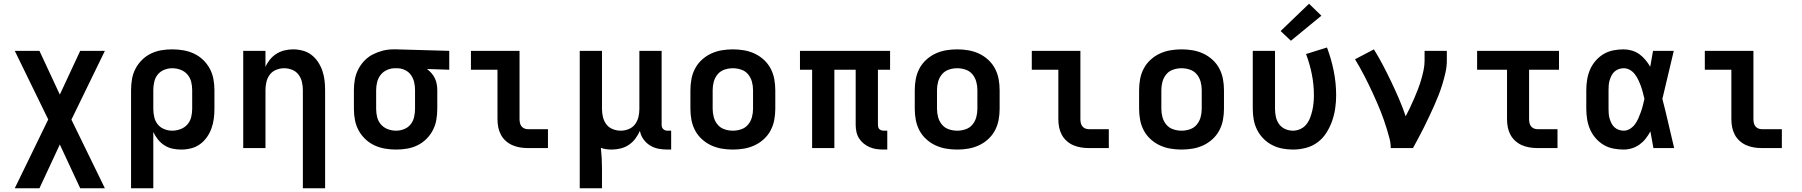

<svg xmlns="http://www.w3.org/2000/svg" viewBox="-20 -792 9640 1027"><path d="M59 215 238 -153 59 -520H191L300 -286L409 -520H541L362 -152L541 215H409L300 -19L191 215Z M681 215V-310Q681 -339 686 -368.5Q691 -398 704.5 -424Q718 -450 739 -471Q760 -492 786.5 -505Q813 -518 842 -523Q871 -528 901 -528Q931 -528 960.5 -523Q990 -518 1017 -505.5Q1044 -493 1066 -472Q1088 -451 1102 -425Q1116 -399 1121.5 -369.5Q1127 -340 1127 -310V-210Q1127 -183 1123.5 -156.5Q1120 -130 1111 -105Q1102 -80 1086.5 -58Q1071 -36 1049.5 -20.5Q1028 -5 1002 1.5Q976 8 949 8Q925 8 902 3Q879 -2 859 -15Q839 -28 824.5 -46.5Q810 -65 800 -86V215ZM901 -93Q923 -93 945 -101Q967 -109 982 -126Q997 -143 1002.5 -165Q1008 -187 1008 -210V-310Q1008 -333 1002.5 -355Q997 -377 982 -394Q967 -411 945.5 -419Q924 -427 901 -427Q879 -427 858 -418.5Q837 -410 823.5 -393Q810 -376 805 -354Q800 -332 800 -310V-210Q800 -188 805 -166Q810 -144 823.5 -127Q837 -110 858 -101.5Q879 -93 901 -93Z M1600 215V-310Q1600 -332 1595 -353.5Q1590 -375 1577 -392.5Q1564 -410 1543 -418.5Q1522 -427 1500 -427Q1478 -427 1457 -418.5Q1436 -410 1423 -392.5Q1410 -375 1405 -353.5Q1400 -332 1400 -310V0H1281V-520H1400V-434Q1409 -455 1424 -473.5Q1439 -492 1459 -504.5Q1479 -517 1502 -522.5Q1525 -528 1548 -528Q1574 -528 1600 -521Q1626 -514 1646.5 -498Q1667 -482 1681.5 -460Q1696 -438 1704.5 -413Q1713 -388 1716 -362Q1719 -336 1719 -310V215Z M2099 8Q2069 8 2039.5 3Q2010 -2 1983 -14.5Q1956 -27 1934 -48Q1912 -69 1898 -95Q1884 -121 1878.5 -150.5Q1873 -180 1873 -210V-310Q1873 -339 1878 -367Q1883 -395 1896 -420.5Q1909 -446 1929 -467Q1949 -488 1974.5 -501Q2000 -514 2027.5 -521Q2055 -528 2084 -528Q2088 -528 2092 -528Q2096 -528 2100 -528L2383 -520V-419L2264 -423Q2277 -413 2288 -400.5Q2299 -388 2306 -373.5Q2313 -359 2316 -342.5Q2319 -326 2319 -310V-210Q2319 -181 2314 -151.5Q2309 -122 2295.5 -96Q2282 -70 2261 -49Q2240 -28 2213.5 -15Q2187 -2 2158 3Q2129 8 2099 8ZM2099 -93Q2121 -93 2142 -101.5Q2163 -110 2176.5 -127Q2190 -144 2195 -166Q2200 -188 2200 -210V-310Q2200 -331 2195.5 -351.5Q2191 -372 2179 -389.5Q2167 -407 2148 -416.5Q2129 -426 2108 -427H2100Q2098 -427 2096.5 -427Q2095 -427 2093 -427Q2071 -427 2050.5 -418Q2030 -409 2016.5 -392Q2003 -375 1997.5 -353.5Q1992 -332 1992 -310V-210Q1992 -187 1997.5 -165Q2003 -143 2018 -126Q2033 -109 2054.5 -101Q2076 -93 2099 -93Z M2804 0Q2782 0 2761 -3.5Q2740 -7 2720.5 -15.5Q2701 -24 2685 -38.5Q2669 -53 2659 -72Q2649 -91 2645 -112Q2641 -133 2641 -155V-419H2499V-520H2759V-155Q2759 -145 2761 -135Q2763 -125 2769 -117Q2775 -109 2784.5 -105Q2794 -101 2804 -101H2911V0Z M3081 215V-520H3200V-210Q3200 -188 3205 -166.5Q3210 -145 3223 -127.5Q3236 -110 3257 -101.5Q3278 -93 3300 -93Q3322 -93 3343 -101.5Q3364 -110 3377 -127.5Q3390 -145 3395 -166.5Q3400 -188 3400 -210V-520H3519V-124Q3519 -118 3521 -112Q3523 -106 3527.5 -101.5Q3532 -97 3538 -95Q3544 -93 3550 -93H3570V8H3550Q3526 8 3502 3.5Q3478 -1 3457 -14Q3436 -27 3421.5 -47.5Q3407 -68 3403 -92Q3393 -70 3378.5 -50.5Q3364 -31 3344 -17.5Q3324 -4 3300 2Q3276 8 3252 8Q3237 8 3222.5 6Q3208 4 3194 -1Q3197 26 3198.5 53Q3200 80 3200 107V215Z M3900 8Q3870 8 3840.5 3Q3811 -2 3784 -14.5Q3757 -27 3734.5 -47.5Q3712 -68 3698 -94.5Q3684 -121 3678.5 -150.5Q3673 -180 3673 -210V-310Q3673 -340 3678.5 -369.5Q3684 -399 3698 -425.5Q3712 -452 3734.5 -472.5Q3757 -493 3784 -505.5Q3811 -518 3840.5 -523Q3870 -528 3900 -528Q3930 -528 3959.5 -523Q3989 -518 4016 -505.5Q4043 -493 4065.5 -472.5Q4088 -452 4102 -425.5Q4116 -399 4121.5 -369.5Q4127 -340 4127 -310V-210Q4127 -180 4121.5 -150.5Q4116 -121 4102 -94.5Q4088 -68 4065.5 -47.5Q4043 -27 4016 -14.5Q3989 -2 3959.5 3Q3930 8 3900 8ZM3900 -93Q3923 -93 3945 -100.5Q3967 -108 3981.5 -125.5Q3996 -143 4002 -165Q4008 -187 4008 -210V-310Q4008 -333 4002 -355Q3996 -377 3981.5 -394.5Q3967 -412 3945 -419.5Q3923 -427 3900 -427Q3877 -427 3855 -419.5Q3833 -412 3818.5 -394.5Q3804 -377 3798 -355Q3792 -333 3792 -310V-210Q3792 -187 3798 -165Q3804 -143 3818.5 -125.5Q3833 -108 3855 -100.5Q3877 -93 3900 -93Z M4707 8Q4688 8 4669 5.5Q4650 3 4632.5 -4.5Q4615 -12 4600 -24Q4585 -36 4575 -52Q4565 -68 4561 -86.5Q4557 -105 4557 -124V-419H4443V0H4324V-419H4259V-520H4741V-419H4676V-124Q4676 -118 4677.5 -112Q4679 -106 4683.5 -101.5Q4688 -97 4694.5 -95Q4701 -93 4707 -93H4726V8Z M5100 8Q5070 8 5040.5 3Q5011 -2 4984 -14.5Q4957 -27 4934.5 -47.5Q4912 -68 4898 -94.5Q4884 -121 4878.5 -150.5Q4873 -180 4873 -210V-310Q4873 -340 4878.5 -369.5Q4884 -399 4898 -425.5Q4912 -452 4934.5 -472.5Q4957 -493 4984 -505.5Q5011 -518 5040.5 -523Q5070 -528 5100 -528Q5130 -528 5159.5 -523Q5189 -518 5216 -505.5Q5243 -493 5265.5 -472.5Q5288 -452 5302 -425.5Q5316 -399 5321.5 -369.5Q5327 -340 5327 -310V-210Q5327 -180 5321.5 -150.5Q5316 -121 5302 -94.5Q5288 -68 5265.5 -47.5Q5243 -27 5216 -14.5Q5189 -2 5159.5 3Q5130 8 5100 8ZM5100 -93Q5123 -93 5145 -100.5Q5167 -108 5181.5 -125.5Q5196 -143 5202 -165Q5208 -187 5208 -210V-310Q5208 -333 5202 -355Q5196 -377 5181.5 -394.5Q5167 -412 5145 -419.5Q5123 -427 5100 -427Q5077 -427 5055 -419.5Q5033 -412 5018.5 -394.5Q5004 -377 4998 -355Q4992 -333 4992 -310V-210Q4992 -187 4998 -165Q5004 -143 5018.5 -125.5Q5033 -108 5055 -100.5Q5077 -93 5100 -93Z M5804 0Q5782 0 5761 -3.5Q5740 -7 5720.5 -15.5Q5701 -24 5685 -38.5Q5669 -53 5659 -72Q5649 -91 5645 -112Q5641 -133 5641 -155V-419H5499V-520H5759V-155Q5759 -145 5761 -135Q5763 -125 5769 -117Q5775 -109 5784.5 -105Q5794 -101 5804 -101H5911V0Z M6300 8Q6270 8 6240.5 3Q6211 -2 6184 -14.5Q6157 -27 6134.5 -47.5Q6112 -68 6098 -94.5Q6084 -121 6078.5 -150.5Q6073 -180 6073 -210V-310Q6073 -340 6078.5 -369.5Q6084 -399 6098 -425.5Q6112 -452 6134.5 -472.5Q6157 -493 6184 -505.5Q6211 -518 6240.5 -523Q6270 -528 6300 -528Q6330 -528 6359.5 -523Q6389 -518 6416 -505.5Q6443 -493 6465.5 -472.5Q6488 -452 6502 -425.5Q6516 -399 6521.5 -369.5Q6527 -340 6527 -310V-210Q6527 -180 6521.5 -150.5Q6516 -121 6502 -94.5Q6488 -68 6465.5 -47.5Q6443 -27 6416 -14.5Q6389 -2 6359.5 3Q6330 8 6300 8ZM6300 -93Q6323 -93 6345 -100.5Q6367 -108 6381.5 -125.5Q6396 -143 6402 -165Q6408 -187 6408 -210V-310Q6408 -333 6402 -355Q6396 -377 6381.5 -394.5Q6367 -412 6345 -419.5Q6323 -427 6300 -427Q6277 -427 6255 -419.5Q6233 -412 6218.5 -394.5Q6204 -377 6198 -355Q6192 -333 6192 -310V-210Q6192 -187 6198 -165Q6204 -143 6218.5 -125.5Q6233 -108 6255 -100.5Q6277 -93 6300 -93Z M6896 8Q6867 8 6838.5 2.5Q6810 -3 6784 -16.5Q6758 -30 6737.5 -51Q6717 -72 6704 -98Q6691 -124 6686 -152.5Q6681 -181 6681 -210V-520H6800V-210Q6800 -189 6804.5 -167.5Q6809 -146 6821.5 -128.5Q6834 -111 6854 -102Q6874 -93 6896 -93Q6916 -93 6935 -101.5Q6954 -110 6967 -126Q6980 -142 6987.5 -161.5Q6995 -181 6999.5 -201Q7004 -221 7006 -241.5Q7008 -262 7008 -282Q7008 -339 6997 -394.5Q6986 -450 6966 -503L7078 -538Q7101 -477 7114 -412.5Q7127 -348 7127 -282Q7127 -247 7122 -212.5Q7117 -178 7105.5 -145Q7094 -112 7075 -82Q7056 -52 7028 -31Q7000 -10 6965.5 -1Q6931 8 6896 8ZM6885 -574 6830 -626 6982 -772 7048 -708Z M7419 0Q7419 -26 7412.5 -51Q7406 -76 7398.5 -100.5Q7391 -125 7382.5 -149.5Q7374 -174 7364.5 -198Q7355 -222 7344.5 -245.5Q7334 -269 7323.5 -292.5Q7313 -316 7301.5 -339Q7290 -362 7278.5 -385Q7267 -408 7254 -430.5Q7241 -453 7228 -475L7329 -528Q7355 -486 7378 -442Q7401 -398 7422.5 -353Q7444 -308 7463.5 -262.5Q7483 -217 7499 -170Q7511 -193 7522.5 -217Q7534 -241 7544.5 -265.5Q7555 -290 7564.5 -314.5Q7574 -339 7581.5 -364.5Q7589 -390 7594.5 -416Q7600 -442 7600 -468V-520H7719V-468Q7719 -436 7712 -405Q7705 -374 7696 -344Q7687 -314 7675.5 -284.5Q7664 -255 7651 -226Q7638 -197 7624.5 -168.5Q7611 -140 7597 -111.5Q7583 -83 7568 -55.5Q7553 -28 7538 0Z M8204 0Q8182 0 8161 -3.5Q8140 -7 8120.5 -15.5Q8101 -24 8085 -38.5Q8069 -53 8059 -72Q8049 -91 8045 -112Q8041 -133 8041 -155V-419H7881V-520H8319V-419H8159V-155Q8159 -145 8161 -135Q8163 -125 8169 -117Q8175 -109 8184.5 -105Q8194 -101 8204 -101H8311V0Z M8665 8Q8637 8 8609 2.5Q8581 -3 8557 -17.5Q8533 -32 8514.5 -53.5Q8496 -75 8485 -100.5Q8474 -126 8469.5 -154Q8465 -182 8465 -210V-310Q8465 -338 8469.5 -366Q8474 -394 8485 -419.5Q8496 -445 8514.5 -466.5Q8533 -488 8557 -502.5Q8581 -517 8609 -522.5Q8637 -528 8665 -528Q8687 -528 8709 -521.5Q8731 -515 8749 -502Q8767 -489 8781.5 -471.5Q8796 -454 8807 -435Q8811 -456 8814.5 -477.5Q8818 -499 8822 -520H8933Q8917 -456 8902.5 -391.5Q8888 -327 8872 -263Q8889 -198 8904 -132Q8919 -66 8935 0H8824Q8820 -22 8816 -44.5Q8812 -67 8808 -89Q8797 -69 8783 -51Q8769 -33 8750.5 -19.5Q8732 -6 8710 1Q8688 8 8665 8ZM8665 -93Q8683 -93 8699 -103Q8715 -113 8725.5 -127.5Q8736 -142 8743.5 -159Q8751 -176 8757 -193Q8763 -210 8767.5 -227.5Q8772 -245 8776 -263Q8772 -280 8767.5 -297.5Q8763 -315 8757 -331.5Q8751 -348 8743.5 -364Q8736 -380 8725 -394.5Q8714 -409 8698.5 -418Q8683 -427 8665 -427Q8652 -427 8639 -422.5Q8626 -418 8616 -409Q8606 -400 8600 -388Q8594 -376 8590 -363Q8586 -350 8585 -336.5Q8584 -323 8584 -310V-210Q8584 -197 8585 -183.5Q8586 -170 8590 -157Q8594 -144 8600 -132Q8606 -120 8616 -111Q8626 -102 8639 -97.5Q8652 -93 8665 -93Z M9404 0Q9382 0 9361 -3.5Q9340 -7 9320.5 -15.5Q9301 -24 9285 -38.5Q9269 -53 9259 -72Q9249 -91 9245 -112Q9241 -133 9241 -155V-419H9099V-520H9359V-155Q9359 -145 9361 -135Q9363 -125 9369 -117Q9375 -109 9384.5 -105Q9394 -101 9404 -101H9511V0Z"/></svg>

Font: Iosevka SS04 Extended
Style: Bold
Weight: 700
Width: 7
Monospace: yes
Designer: Belleve Invis
Foundry: Belleve Invis
Version: Version 19.0.0; ttfautohint (v1.8.4)